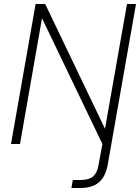

<svg xmlns="http://www.w3.org/2000/svg" viewBox="-20 -720 702 960"><path d="M35 0 158 -700H206L505 -76L615 -700H660L518 107Q511 144 494.5 169Q478 194 450.5 207Q423 220 382 220H337L344 180H381Q424 180 445 162.5Q466 145 473 103L492 0L190 -629L80 0Z"/></svg>

Font: DM Sans 10pt ExtraLight
Style: Italic
Weight: 250
Italic angle: -10°
Version: Version 4.004;gftools[0.9.30]